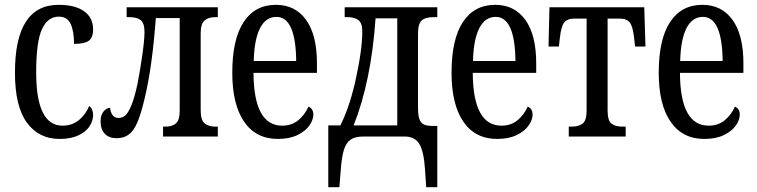

<svg xmlns="http://www.w3.org/2000/svg" viewBox="-20 -566 3140 796"><path d="M42 -265Q42 -546 223 -546Q291 -546 328.5 -519.5Q366 -493 366 -444Q366 -410 348 -397Q330 -384 287 -384Q287 -436 273 -466.5Q259 -497 224 -497Q178 -497 154 -445Q130 -393 130 -266Q130 -45 239 -45Q279 -45 307 -68Q335 -91 350 -127Q366 -114 366 -89Q366 -66 351.5 -43Q337 -20 305.5 -5Q274 10 227 10Q141 10 91.5 -57.5Q42 -125 42 -265Z M397 -63Q397 -89 409.5 -104Q422 -119 437 -119Q437 -104 445.5 -90.5Q454 -77 471 -77Q487 -77 499 -87Q511 -97 524 -127.5Q537 -158 550 -218Q560 -269 569.5 -334Q579 -399 579 -433Q579 -470 563.5 -482.5Q548 -495 515 -495H505V-536H883V-495H873Q845 -495 828.5 -481.5Q812 -468 812 -428V-108Q812 -68 828.5 -54.5Q845 -41 873 -41H883V0H656V-41H666Q694 -41 709.5 -54.5Q725 -68 725 -108V-491H626Q611 -286 579 -155Q564 -92 549 -57.5Q534 -23 513.5 -8Q493 7 463 7Q432 7 414.5 -11.5Q397 -30 397 -63Z M943 -264Q943 -403 990 -474.5Q1037 -546 1124 -546Q1204 -546 1249 -483.5Q1294 -421 1294 -304V-264H1031Q1032 -45 1150 -45Q1189 -45 1216 -67Q1243 -89 1259 -124Q1279 -115 1279 -91Q1279 -69 1262.5 -45.5Q1246 -22 1213 -6Q1180 10 1132 10Q1041 10 992 -61.5Q943 -133 943 -264ZM1208 -313Q1206 -496 1126 -496Q1082 -496 1058 -449Q1034 -402 1032 -313Z M1341 -46H1391Q1426 -115 1451 -219Q1482 -357 1482 -435Q1482 -471 1465.5 -483Q1449 -495 1419 -495H1409V-536H1793V-495H1778Q1744 -495 1728.5 -481.5Q1713 -468 1713 -426V-117Q1713 -75 1725.5 -59.5Q1738 -44 1769 -44H1793V210H1747L1742 136Q1737 60 1718 30Q1699 0 1658 0H1486Q1452 0 1433.5 13Q1415 26 1406 54.5Q1397 83 1393 135L1387 210H1341ZM1627 -46V-490H1537Q1519 -229 1446 -46Z M1852 -264Q1852 -403 1899 -474.5Q1946 -546 2033 -546Q2113 -546 2158 -483.5Q2203 -421 2203 -304V-264H1940Q1941 -45 2059 -45Q2098 -45 2125 -67Q2152 -89 2168 -124Q2188 -115 2188 -91Q2188 -69 2171.5 -45.5Q2155 -22 2122 -6Q2089 10 2041 10Q1950 10 1901 -61.5Q1852 -133 1852 -264ZM2117 -313Q2115 -496 2035 -496Q1991 -496 1967 -449Q1943 -402 1941 -313Z M2338 -41H2349Q2380 -41 2396 -54Q2412 -67 2412 -108V-489H2362Q2331 -489 2318.5 -472Q2306 -455 2301 -408L2297 -373H2254L2258 -536H2651L2656 -373H2613L2609 -408Q2604 -455 2591.5 -472Q2579 -489 2548 -489H2499V-108Q2499 -67 2514.5 -54Q2530 -41 2561 -41H2574V0H2338Z M2711 -264Q2711 -403 2758 -474.5Q2805 -546 2892 -546Q2972 -546 3017 -483.5Q3062 -421 3062 -304V-264H2799Q2800 -45 2918 -45Q2957 -45 2984 -67Q3011 -89 3027 -124Q3047 -115 3047 -91Q3047 -69 3030.5 -45.5Q3014 -22 2981 -6Q2948 10 2900 10Q2809 10 2760 -61.5Q2711 -133 2711 -264ZM2976 -313Q2974 -496 2894 -496Q2850 -496 2826 -449Q2802 -402 2800 -313Z"/></svg>

Font: Noto Serif Cond
Style: Regular
Weight: 400
Width: 3
Designer: Monotype Design Team
Foundry: Monotype Imaging Inc.
Version: Version 1.001